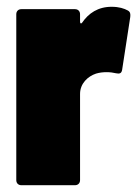

<svg xmlns="http://www.w3.org/2000/svg" viewBox="-20 -547 411 566"><path d="M309 -527C269 -527 241 -508 222 -480C219 -476 216 -478 216 -483V-505C216 -514 210 -520 201 -520H43C34 -520 28 -514 28 -505V-16C28 -7 34 -1 43 -1H201C210 -1 216 -7 216 -16V-270C216 -301 239 -322 263 -330C283 -336 306 -335 322 -331C332 -329 338 -330 340 -341L364 -497C365 -506 364 -512 357 -516C346 -522 331 -527 309 -527Z"/></svg>

Font: Barlow Semi Condensed Black
Style: Regular
Weight: 900
Width: 4
Designer: Jeremy Tribby
Foundry: Tribby Type
Version: Version 1.408;PS 001.408;hotconv 1.0.88;makeotf.lib2.5.64775